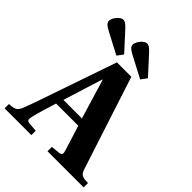

<svg xmlns="http://www.w3.org/2000/svg" viewBox="-276 -1047 1187 1187"><g transform="rotate(45 317.5 -453.5)"><path d="M45 -839C45 -821 59 -809 93 -791L230 -719L259 -758L154 -873C138 -890 122 -907 104 -907C76 -907 45 -862 45 -839ZM253 -839C253 -821 267 -809 301 -791L438 -719L467 -758L362 -873C346 -890 330 -907 312 -907C284 -907 253 -862 253 -839ZM-28 0H206V-38L146 -43C124 -45 123 -57 128 -79C140 -133 158 -187 176 -246H370L422 -80C429 -59 426 -46 405 -44L347 -38V0H663V-38C611 -39 598 -45 585 -86L388 -692H262L146 -355C110 -252 77 -151 53 -90C37 -48 26 -41 -28 -38ZM192 -294 273 -553H276L354 -294Z"/></g></svg>

Font: Heuristica
Style: Bold
Weight: 700
Version: Version 1.0.1